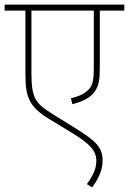

<svg xmlns="http://www.w3.org/2000/svg" viewBox="-20 -642 558 831"><path d="M518 -596V-622H0V-596H90V-322C90 -260 96 -238 105 -215C120 -176 162 -145 188 -130L280 -74C370 -20 397 10 397 55C397 92 378 124 356 155L379 169C407 129 424 96 424 52C424 -7 392 -34 294 -95L213 -145C133 -195 116 -213 116 -330V-596H386V-352C386 -289 380 -269 359 -250C341 -233 315 -223 287 -217L293 -191C333 -201 369 -217 388 -243C408 -270 412 -295 412 -354V-596Z"/></svg>

Font: Noto Sans Devanagari UI Thin
Style: Regular
Weight: 100
Designer: Jelle Bosma - Monotype Design Team
Foundry: Monotype Imaging Inc.
Version: Version 2.004